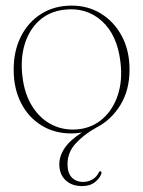

<svg xmlns="http://www.w3.org/2000/svg" viewBox="-20 -454 498 667"><path d="M229 -434.5Q286.5 -434.5 332 -406Q377.5 -377.5 403.8 -327.5Q430 -277.5 430 -212.5Q430 -140.5 398 -88.8Q366 -37 315 -11Q271 13.5 242.8 44.5Q214.5 75.5 214.5 116.5Q214.5 146.5 229.2 162.2Q244 178 269 178Q285.5 178 300.2 169.8Q315 161.5 322.5 146.5Q324.5 141 329 141Q333.5 142 332.5 147.5Q328.5 163.5 310.8 178Q293 192.5 265.5 192.5Q229.5 192.5 208 172.2Q186.5 152 186 117.5Q186 87.5 205 59.8Q224 32 264.5 6.5Q251 8.5 242.8 9Q234.5 9.5 227 9.5Q169 9.5 123.8 -18.5Q78.5 -46.5 53 -96.5Q27.5 -146.5 27.5 -212Q27.5 -277.5 52.8 -327.5Q78 -377.5 123.5 -406Q169 -434.5 229 -434.5ZM257 -5.5Q304.5 -12 339 -43.5Q373.5 -75 389.8 -125.2Q406 -175.5 398.5 -238Q387.5 -333 333.2 -381.5Q279 -430 201 -420Q150 -413.5 115.2 -381.5Q80.5 -349.5 65.5 -299.2Q50.5 -249 58 -188.5Q65 -126.5 93 -83Q121 -39.5 163.5 -19.2Q206 1 257 -5.5Z"/></svg>

Font: Fraunces 144pt S050 Thin
Style: Regular
Weight: 100
Version: Version 1.000; ttfautohint (v1.8.3)